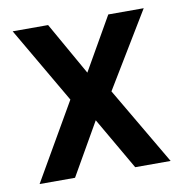

<svg xmlns="http://www.w3.org/2000/svg" viewBox="-63 -560 590 619"><g transform="rotate(-10 232.0 -250.0)"><path d="M18 -500H134L232 -327L331 -500H447L298 -254L447 0H331L232 -171L134 0H18L163 -251Z"/></g></svg>

Font: Titillium Web[RUS by Daymarius]
Style: Regular
Weight: 600
Designer: Cyrillization by Daymarius
Foundry: Cyrillization by Daymarius
Version: Version 1.002 September 11, 2018